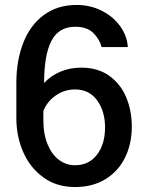

<svg xmlns="http://www.w3.org/2000/svg" viewBox="-20 -745 598 775"><path d="M308 -472Q375 -472 421 -439Q467 -406 489.5 -352Q512 -298 512 -234Q512 -165 485 -109.5Q458 -54 406 -22Q354 10 283 10Q209 10 155.5 -28.5Q102 -67 74 -130.5Q46 -194 46 -268V-410Q46 -501 74 -572.5Q102 -644 157 -684.5Q212 -725 289 -725Q344 -725 390 -702Q436 -679 464.5 -640Q493 -601 496 -555H390Q382 -587 356.5 -612Q331 -637 284 -637Q217 -637 187.5 -580Q158 -523 158 -410Q186 -440 224.5 -456Q263 -472 308 -472ZM282 -78Q339 -78 371.5 -120.5Q404 -163 404 -231Q404 -296 372 -340Q340 -384 283 -384Q240 -384 205 -359.5Q170 -335 155 -297V-260Q155 -203 172.5 -161.5Q190 -120 219 -99Q248 -78 282 -78Z"/></svg>

Font: Freesentation 6 SemiBold
Style: Regular
Weight: 600
Designer: glyphs from Roboto by Christian Robertson / Hangul glyphs from Noto Sans CJK(Source Han Sans) by Jang Soo-young and Kang
Foundry: PT&
Version: Version 2.001